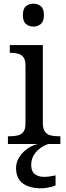

<svg xmlns="http://www.w3.org/2000/svg" viewBox="-20 -780 360 1040"><path d="M23 0V-42H36Q58 -42 76.5 -46.5Q95 -51 106.5 -65.5Q118 -80 118 -109V-426Q118 -456 106.5 -470.5Q95 -485 76.5 -489.5Q58 -494 36 -494H33V-536H212V-114Q212 -83 223 -67.5Q234 -52 253 -47Q272 -42 294 -42H307V0ZM161 -636Q137 -636 120.5 -650Q104 -664 104 -698Q104 -733 120.5 -746.5Q137 -760 161 -760Q184 -760 201 -746.5Q218 -733 218 -698Q218 -664 201 -650Q184 -636 161 -636ZM204 240Q140 240 103.5 213.5Q67 187 67 130Q67 99 84 72Q101 45 127.5 26Q154 7 185 0H242Q221 6 199.5 21.5Q178 37 163.5 60Q149 83 149 115Q149 148 168.5 163Q188 178 218 178Q232 178 247.5 176Q263 174 281 170V224Q271 229 257 232.5Q243 236 229 238Q215 240 204 240Z"/></svg>

Font: Noto Serif Tibetan
Style: Regular
Weight: 400
Designer: Monotype Design Team
Foundry: Monotype Imaging Inc.
Version: Version 2.103